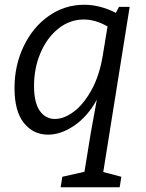

<svg xmlns="http://www.w3.org/2000/svg" viewBox="-20 -557 612 807"><path d="M525 -528 414 166 490 186 483 230H235L242 186L335 165L362 -1L387 -138Q348 -67 292 -29Q236 9 182 9Q120 9 80.5 -40Q41 -89 41 -187Q41 -282 79.5 -362.5Q118 -443 185 -490Q252 -537 334 -537Q400 -537 467 -503L480 -528ZM412 -324 432 -446Q381 -475 332 -475Q273 -475 225 -436.5Q177 -398 150 -334Q123 -270 123 -196Q123 -126 147 -91.5Q171 -57 211 -57Q249 -57 290 -87.5Q331 -118 364.5 -178.5Q398 -239 412 -324Z"/></svg>

Font: Bitter Pro
Style: Italic
Weight: 400
Italic angle: -9°
Designer: Sol Matas, and Bitter project Authors
Foundry: Sol Matas
Version: Version 1.010